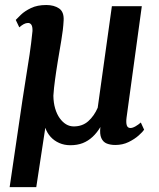

<svg xmlns="http://www.w3.org/2000/svg" viewBox="-20 -584 649 786"><path d="M128.5 182H19.5L72 -175Q79 -222 86.5 -267.8Q94 -313.5 101 -360.2Q108 -407 113 -457Q113.5 -475 108.5 -482.5Q103.5 -490 95 -490Q86 -490 77.2 -485.2Q68.5 -480.5 59 -472L44.5 -502.5Q50.5 -509 65.8 -523.8Q81 -538.5 106.8 -551Q132.5 -563.5 169.5 -563.5Q201 -563.5 221.8 -549.5Q242.5 -535.5 240.5 -500Q238.5 -462 231 -418.8Q223.5 -375.5 216.5 -332.5Q213 -311 210.2 -292.2Q207.5 -273.5 205.2 -257Q203 -240.5 201.2 -224.5Q199.5 -208.5 198.5 -192Q199 -163 205.8 -140Q212.5 -117 224.2 -100.5Q236 -84 250.5 -75.2Q265 -66.5 282 -66.5Q317.5 -66.5 341.5 -88Q365.5 -109.5 380 -143L438 -558.5H560.5L498 -102Q495.5 -82 499 -71Q502.5 -60 514 -60Q523 -60 535 -67Q547 -74 556.5 -82.5L570 -53Q564.5 -44.5 547.8 -29.5Q531 -14.5 506.5 -2.5Q482 9.5 452 9.5Q432 9.5 417 3.5Q402 -2.5 394.8 -18.8Q387.5 -35 391 -64Q377 -40.5 359 -23.8Q341 -7 318.8 1.8Q296.5 10.5 268 10.5Q243.5 10.5 222.8 1.5Q202 -7.5 187.2 -23.8Q172.5 -40 165.5 -61Z"/></svg>

Font: Merriweather 24pt SemiBold
Style: Italic
Weight: 600
Italic angle: -7.8°
Version: Version 2.101